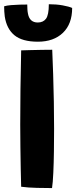

<svg xmlns="http://www.w3.org/2000/svg" viewBox="-36 -902 370 930"><path d="M216 9Q186.5 9 142.8 8Q99 7 66.5 2.5Q65.5 -30 64.5 -80.8Q63.5 -131.5 62.8 -189Q62 -246.5 62 -298.5Q62 -459.5 66.5 -658Q77.5 -658.5 106 -659.2Q134.5 -660 166 -660.5Q197.5 -661 217 -661Q219.5 -607.5 221.5 -542.2Q223.5 -477 224.8 -408.8Q226 -340.5 226 -278.5Q226 -227 225.2 -170Q224.5 -113 222.2 -64.5Q220 -16 216 9ZM313.5 -863.5Q313.5 -786 268.8 -743Q224 -700 147.5 -700Q72 -700 34 -731.2Q-4 -762.5 -13 -822.5Q-14.5 -834 -15.2 -846.2Q-16 -858.5 -16 -871.5Q-3 -875.5 17.5 -877.2Q38 -879 59.5 -879.5Q81 -880 96 -880Q96 -867 96.8 -855.8Q97.5 -844.5 99.5 -835.5Q107.5 -793 147 -793Q173 -793 186.8 -811.2Q200.5 -829.5 200.5 -881.5Q237 -881.5 267.5 -876Q298 -870.5 313.5 -863.5Z"/></svg>

Font: Grandstander
Style: Bold
Weight: 700
Designer: Tyler Finck
Foundry: Etcetera Type Co
Version: Version 1.200; ttfautohint (v1.8.3)